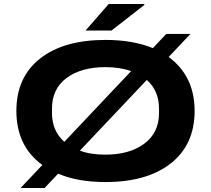

<svg xmlns="http://www.w3.org/2000/svg" viewBox="-20 -899 1056 961"><path d="M408.2 -746.1 523.9 -878.9H702.1V-874L538.1 -746.1ZM83 42 191.9 -73.2Q62 -167.5 62 -344.2Q62 -512.7 180.7 -606Q299.3 -699.2 507.8 -699.2Q644.5 -699.2 745.1 -658.2L812 -729H933.1L824.2 -613.8Q954.1 -518.1 954.1 -344.2Q954.1 -175.3 835.2 -81.5Q716.3 12.2 507.8 12.2Q369.1 12.2 271 -29.8L203.1 42ZM240.2 -333Q240.2 -244.1 301.8 -189L636.2 -543Q580.1 -563 507.8 -563Q386.7 -563 313.5 -508.8Q240.2 -454.6 240.2 -356ZM507.8 -125Q627.9 -125 701.9 -179.7Q775.9 -234.4 775.9 -333V-356Q775.9 -444.3 714.8 -499L379.9 -145Q432.1 -125 507.8 -125Z"/></svg>

Font: Archivo Expanded
Style: Bold
Weight: 700
Width: 7
Designer: Hector Gatti
Foundry: Omnibus-Type
Version: Version 2.001